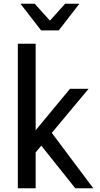

<svg xmlns="http://www.w3.org/2000/svg" viewBox="-20 -1003 532 1023"><path d="M477 0H381L200 -227L170 -191V0H75V-770H170V-309L353 -530H452L256 -295ZM246 -893 327 -983H403L293 -841H199L89 -983H165Z"/></svg>

Font: AbakuTLSymSans
Style: Regular
Weight: 400
Version: Version 2007.05.04